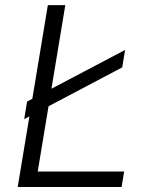

<svg xmlns="http://www.w3.org/2000/svg" viewBox="-20 -748 604 768"><path d="M50.8 0 171.4 -727.5H241.2L130.9 -62H476.6L466.3 0ZM76.7 -271.5 88.4 -341.8 480.5 -548.3 468.8 -478.5Z"/></svg>

Font: Inter Light
Style: Italic
Weight: 300
Italic angle: -9.3988°
Designer: Rasmus Andersson
Foundry: rsms
Version: Version 4.001;git-66647c0bb